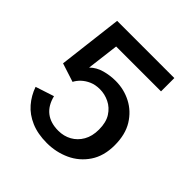

<svg xmlns="http://www.w3.org/2000/svg" viewBox="-181 -807 959 959"><g transform="rotate(45 298.0 -328.0)"><path d="M291 12Q227 12 179 -8.5Q131 -29 100 -65Q69 -101 53 -147L151 -179Q164 -126 198.5 -99Q233 -72 288 -72Q327 -72 358.5 -89.5Q390 -107 409 -140Q428 -173 428 -220Q428 -271 407.5 -303Q387 -335 355 -350.5Q323 -366 289 -366Q257 -366 233 -355.5Q209 -345 192 -329Q175 -313 166 -295L67 -327L108 -668H512V-574H195L174 -404Q200 -430 238 -440.5Q276 -451 315 -451Q374 -451 425 -424.5Q476 -398 507.5 -347Q539 -296 539 -220Q539 -144 504 -92Q469 -40 412.5 -14Q356 12 291 12Z"/></g></svg>

Font: Atkinson Hyperlegible Next Medium
Style: Regular
Weight: 500
Designer: Elliott Scott, Megan Eiswerth, Linus Boman, Theodore Petrosky, Letters from Sweden
Foundry: Applied Design Works, Letters from Sweden
Version: Version 2.001